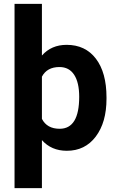

<svg xmlns="http://www.w3.org/2000/svg" viewBox="-20 -770 607 993"><path d="M55.2 0ZM530.8 -259.3Q530.8 -137.2 475.3 -63.7Q419.9 9.8 325.7 9.8Q245.6 9.8 196.8 -45.4V203.1H55.2V-750H196.8V-482.9Q245.6 -538.1 324.7 -538.1Q421.4 -538.1 476.1 -466.3Q530.8 -394.5 530.8 -266.1ZM389.6 -269.5Q389.6 -343.3 363.5 -383.3Q337.4 -423.3 287.6 -423.3Q223.1 -423.3 196.8 -373.5V-155.3Q223.1 -104 288.6 -104Q389.6 -104 389.6 -269.5Z"/></svg>

Font: Roboto
Style: Bold
Weight: 700
Designer: Google
Version: Version 2.134; 2016; ttfautohint (v1.6)